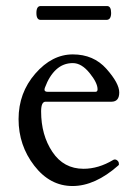

<svg xmlns="http://www.w3.org/2000/svg" viewBox="-20 -605 449 636"><path d="M41.5 0ZM334.5 -585Q348.1 -585 348.1 -562Q348.1 -539.1 332.5 -539.1H114.7Q100.6 -539.1 100.6 -562Q100.6 -585 114.7 -585ZM41.5 -210.4Q41.5 -297.4 96.9 -361.1Q152.3 -424.8 221.2 -424.8Q290 -424.8 332.5 -377Q375 -329.1 375 -298.8Q375 -268.6 350.1 -268.1H130.9Q116.2 -268.1 116.2 -235.8Q116.2 -157.7 153.6 -101.8Q190.9 -45.9 256.8 -45.9Q306.2 -45.9 355 -75.2Q357.4 -76.7 360.4 -76.7Q366.2 -76.7 370.6 -71.3Q374 -67.9 374 -61Q374 -58.6 372.1 -57.1Q294.9 11.2 220.2 11.2Q145.5 11.2 93.5 -56.2Q41.5 -123.5 41.5 -210.4ZM127.4 -307.6Q127.4 -300.8 139.2 -300.8H295.9Q303.2 -300.8 303.2 -309.1Q303.2 -330.6 276.6 -363.3Q250 -396 221.2 -396Q189.5 -396 166.3 -374.8Q143.1 -353.5 128.9 -314.9Q127.4 -311 127.4 -307.6Z"/></svg>

Font: Junicode
Style: Regular
Weight: 400
Designer: Peter S. Baker
Foundry: Briery Creek Software
Version: Version 0.7.2